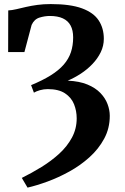

<svg xmlns="http://www.w3.org/2000/svg" viewBox="-20 -768 598 920"><path d="M112 131 84.5 84.5Q132 61 178.8 32.2Q225.5 3.5 263.8 -31.5Q302 -66.5 324.8 -108.8Q347.5 -151 347.5 -201Q347.5 -236.5 334.8 -268.5Q322 -300.5 291.5 -320.8Q261 -341 208.5 -341Q189.5 -341 171.2 -335.8Q153 -330.5 142.5 -324L129 -360Q184.5 -383 223 -407Q261.5 -431 285.2 -458.2Q309 -485.5 319.8 -517.8Q330.5 -550 330.5 -589Q330.5 -623 318.2 -645.8Q306 -668.5 281.2 -680Q256.5 -691.5 218.5 -691.5Q195 -691.5 169.5 -683.8Q144 -676 131.5 -648.5L97 -518.5H19L19.5 -718Q37.5 -719 58.8 -724Q80 -729 105 -734.8Q130 -740.5 159.2 -744.5Q188.5 -748.5 223 -748.5Q317 -748.5 372.8 -728Q428.5 -707.5 453 -670Q477.5 -632.5 477.5 -582Q477.5 -548.5 462.8 -518Q448 -487.5 423.2 -461.5Q398.5 -435.5 367.5 -415.2Q336.5 -395 304.5 -381.5Q360.5 -379 399 -363Q437.5 -347 461 -322.5Q484.5 -298 495.2 -269.5Q506 -241 506 -213Q506 -153 479.2 -103.5Q452.5 -54 409 -14.8Q365.5 24.5 313 53.5Q260.5 82.5 208 101.8Q155.5 121 112 131Z"/></svg>

Font: Merriweather 20pt
Style: Bold
Weight: 700
Version: Version 2.100